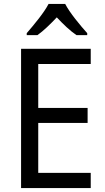

<svg xmlns="http://www.w3.org/2000/svg" viewBox="-20 -964 540 984"><path d="M314 -944H229C206 -899 154 -837 117 -794V-784H172C203 -806 237 -839 271 -875C305 -839 339 -806 372 -784H427V-794C391 -834 337 -899 314 -944ZM445 0V-78H176V-334H429V-411H176V-636H445V-714H88V0Z"/></svg>

Font: Noto Sans Thai Looped SemiCondensed
Style: Regular
Weight: 400
Width: 4
Designer: Sasikarn Vongin, Ben Mitchell
Foundry: The Fontpad Ltd
Version: Version 1.001